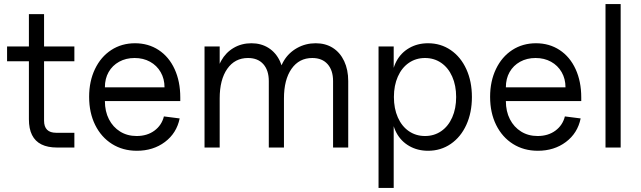

<svg xmlns="http://www.w3.org/2000/svg" viewBox="-20 -730 3171 950"><path d="M123 -140V-660H198V-133Q198 -103 213 -88Q228 -73 258 -73H348V0H263Q216 0 185 -15.5Q154 -31 138.5 -62Q123 -93 123 -140ZM15 -500H348V-427H15Z M421 -251Q421 -328 450 -388.5Q479 -449 530.5 -482.5Q582 -516 648 -516Q714 -516 765 -482.5Q816 -449 844 -388Q872 -327 872 -248V-230H499Q499 -179 519 -140Q539 -101 574.5 -79Q610 -57 656 -57Q708 -57 744 -83.5Q780 -110 791 -154L869 -144Q854 -71 796 -27.5Q738 16 657 16Q588 16 534.5 -17.5Q481 -51 451 -111.5Q421 -172 421 -251ZM646 -443Q603 -443 569.5 -424.5Q536 -406 517.5 -373.5Q499 -341 499 -298H794Q794 -340 775 -373Q756 -406 722.5 -424.5Q689 -443 646 -443Z M1525 -443Q1460 -443 1422.5 -389.5Q1385 -336 1385 -243L1360 -339Q1360 -388 1384 -428.5Q1408 -469 1450 -492.5Q1492 -516 1542 -516Q1591 -516 1627 -493Q1663 -470 1683 -427.5Q1703 -385 1703 -329V0H1628V-329Q1628 -382 1601 -412.5Q1574 -443 1525 -443ZM992 -500H1067V0H992ZM1207 -443Q1142 -443 1104.5 -389.5Q1067 -336 1067 -243L1052 -339Q1052 -389 1074.5 -429.5Q1097 -470 1136 -493Q1175 -516 1224 -516Q1272 -516 1308.5 -493Q1345 -470 1365 -427.5Q1385 -385 1385 -329V0H1310V-329Q1310 -382 1283 -412.5Q1256 -443 1207 -443Z M1919 -170V-330Q1919 -385 1941.5 -427Q1964 -469 2005 -492.5Q2046 -516 2098 -516Q2161 -516 2210.5 -482Q2260 -448 2287.5 -387.5Q2315 -327 2315 -250Q2315 -173 2287.5 -112.5Q2260 -52 2210.5 -18Q2161 16 2098 16Q2046 16 2005 -7.5Q1964 -31 1941.5 -73Q1919 -115 1919 -170ZM1853 -500H1928V200H1853ZM2237 -250Q2237 -307 2217.5 -351Q2198 -395 2163 -419Q2128 -443 2083 -443Q2038 -443 2003 -419Q1968 -395 1948.5 -351Q1929 -307 1929 -250Q1929 -193 1948.5 -149Q1968 -105 2003 -81Q2038 -57 2083 -57Q2128 -57 2163 -81Q2198 -105 2217.5 -149Q2237 -193 2237 -250Z M2405 -251Q2405 -328 2434 -388.5Q2463 -449 2514.5 -482.5Q2566 -516 2632 -516Q2698 -516 2749 -482.5Q2800 -449 2828 -388Q2856 -327 2856 -248V-230H2483Q2483 -179 2503 -140Q2523 -101 2558.5 -79Q2594 -57 2640 -57Q2692 -57 2728 -83.5Q2764 -110 2775 -154L2853 -144Q2838 -71 2780 -27.5Q2722 16 2641 16Q2572 16 2518.5 -17.5Q2465 -51 2435 -111.5Q2405 -172 2405 -251ZM2630 -443Q2587 -443 2553.5 -424.5Q2520 -406 2501.5 -373.5Q2483 -341 2483 -298H2778Q2778 -340 2759 -373Q2740 -406 2706.5 -424.5Q2673 -443 2630 -443Z M2976 -710H3051V0H2976Z"/></svg>

Font: Uncut Sans Variable
Style: Regular
Weight: 400
Designer: Kasper Nordkvist
Foundry: UNCUT.wtf
Version: Version 1.303;Glyphs 3.1.2 (3151)